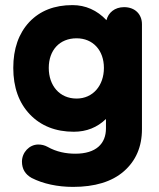

<svg xmlns="http://www.w3.org/2000/svg" viewBox="-20 -500 624 752"><path d="M266 232C351 232 418 212 465 171C512 130 536 75 536 6V-405C536 -444 509 -472 466 -472C429 -472 404 -450 397 -421C360 -460 315 -480 264 -480C193 -480 137 -458 95 -414C53 -369 32 -309 32 -234C32 -158 54 -97 97 -52C140 -7 198 16 269 16C319 16 361 -1 395 -34V3C395 63 356 102 275 102C239 102 201 95 166 75C155 69 143 66 130 66C95 66 66 97 66 133C66 162 79 183 104 197C149 220 206 232 266 232ZM280 -114C213 -114 171 -165 171 -234C171 -303 213 -350 280 -350C344 -350 387 -303 387 -234C387 -165 344 -114 280 -114Z"/></svg>

Font: Dongle
Style: Bold
Weight: 700
Designer: Yanghee Ryu
Foundry: Yanghee Ryu
Version: Version 2.000